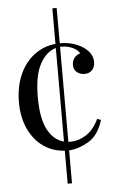

<svg xmlns="http://www.w3.org/2000/svg" viewBox="-60 -749 593 970"><g transform="rotate(-5 237.0 -263.5)"><path d="M243.2 -32.7V-506.8Q194.3 -493.2 162.6 -435.1Q130.9 -377 130.9 -267.6Q130.9 -158.2 161.4 -101.6Q191.9 -44.9 243.2 -32.7ZM265.1 181.2H243.2V13.7Q183.6 10.7 136 -22.2Q88.4 -55.2 61 -114Q33.7 -172.9 33.7 -250Q33.7 -327.1 60.1 -387.9Q86.4 -448.7 134 -485.1Q181.6 -521.5 243.2 -527.8V-708H265.1V-528.8H266.6Q334 -528.8 381.8 -497.1Q429.7 -465.3 429.7 -419.9Q429.7 -393.6 415 -378.7Q400.4 -363.8 377 -363.8Q353.5 -363.8 337.6 -377.2Q321.8 -390.6 321.8 -413.1Q321.8 -435.5 333.7 -450Q345.7 -464.4 363.8 -469.2Q354 -487.3 328.1 -499.3Q302.2 -511.2 273.9 -511.2L265.1 -510.7V-29.3L274.9 -28.8Q317.4 -28.8 356.2 -53.7Q395 -78.6 419.9 -131.8L439 -125Q414.6 -46.9 363.5 -17.6Q312.5 11.7 265.1 14.2Z"/></g></svg>

Font: PlayfairDisplay-Regular
Style: Regular
Weight: 400
Designer: Claus Eggers Sørensen
Foundry: Claus Eggers Sørensen
Version: Version 1.002;PS 001.002;hotconv 1.0.70;makeotf.lib2.5.58329